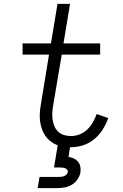

<svg xmlns="http://www.w3.org/2000/svg" viewBox="-20 -755 640 995"><path d="M175 220 185 162H285Q292 162 299 161Q306 160 312.5 157.5Q319 155 324.5 149.5Q330 144 331 138Q333 131 329 125.5Q325 120 319 117.5Q313 115 306.5 114Q300 113 293 113H260L279 -2Q260 -9 243.5 -21.5Q227 -34 215.5 -50.5Q204 -67 197 -87Q190 -107 187.5 -128.5Q185 -150 186.5 -171.5Q188 -193 192 -215L234 -472H97V-530H244L278 -735H343L309 -530H499V-472H300L255 -206Q252 -187 251 -169Q250 -151 253 -133Q256 -115 263 -99Q270 -83 282.5 -71.5Q295 -60 312.5 -55Q330 -50 348 -50Q370 -50 392.5 -58.5Q415 -67 432.5 -84Q450 -101 461.5 -121.5Q473 -142 481 -164L541 -143Q530 -112 512 -83.5Q494 -55 468 -33.5Q442 -12 410.5 -2Q379 8 348 8Q347 8 345.5 8Q344 8 343 8L335 58Q349 60 362 66Q375 72 384 82.5Q393 93 396 107.5Q399 122 397 137Q394 156 382 174Q370 192 352 202.5Q334 213 314 216.5Q294 220 275 220Z"/></svg>

Font: Iosevka Slab Light Extended
Style: Italic
Weight: 300
Width: 7
Italic angle: -9°
Monospace: yes
Designer: Belleve Invis
Foundry: Belleve Invis
Version: Version 11.1.0; ttfautohint (v1.8.3)